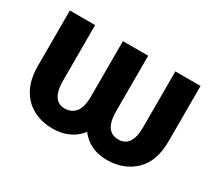

<svg xmlns="http://www.w3.org/2000/svg" viewBox="-107 -724 1035 932"><g transform="rotate(30 410.5 -258.5)"><path d="M346.2 -528.3H460.9V-217.8Q460.9 -143.1 435.5 -92.3Q410.2 -41.5 365.5 -15.6Q320.8 10.3 262.7 10.3Q200.2 10.3 151.9 -15.6Q103.5 -41.5 76.2 -92.3Q48.8 -143.1 48.8 -217.8V-528.3H190.4V-217.8Q190.4 -178.2 199 -153.1Q207.5 -127.9 223.9 -115.7Q240.2 -103.5 262.7 -103.5Q302.2 -103.5 324.2 -130.9Q346.2 -158.2 346.2 -217.8ZM640.1 -528.3H781.3V-217.8Q781.3 -105.5 720.7 -47.6Q660.2 10.3 565.9 10.3Q508.3 10.3 464.8 -15.6Q421.4 -41.5 397.2 -92.3Q373 -143.1 373 -217.8V-528.3H487.8V-217.8Q487.8 -178.2 496.6 -153.1Q505.4 -127.9 522.7 -115.7Q540 -103.5 565.9 -103.5Q601.6 -103.5 620.9 -130.9Q640.1 -158.2 640.1 -217.8Z"/></g></svg>

Font: RobotoDEMO
Style: Regular
Weight: 400
Designer: Christian Robertson
Foundry: Google
Version: Version 2.136